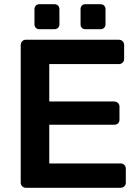

<svg xmlns="http://www.w3.org/2000/svg" viewBox="-20 -888 662 908"><path d="M102 0Q92 0 85 -7Q78 -14 78 -24V-675Q78 -686 85 -693Q92 -700 102 -700H542Q553 -700 560 -693Q567 -686 567 -675V-609Q567 -599 560 -592Q553 -585 542 -585H213V-408H520Q531 -408 538 -401Q545 -394 545 -384V-322Q545 -311 538 -304.5Q531 -298 520 -298H213V-115H550Q561 -115 568 -108Q575 -101 575 -90V-24Q575 -14 568 -7Q561 0 550 0ZM383 -750Q373 -750 367 -756.5Q361 -763 361 -772V-845Q361 -855 367 -861.5Q373 -868 383 -868H456Q466 -868 472.5 -861.5Q479 -855 479 -845V-772Q479 -763 472.5 -756.5Q466 -750 456 -750ZM165 -750Q156 -750 149.5 -756.5Q143 -763 143 -772V-845Q143 -855 149.5 -861.5Q156 -868 165 -868H238Q248 -868 254.5 -861.5Q261 -855 261 -845V-772Q261 -763 254.5 -756.5Q248 -750 238 -750Z"/></svg>

Font: Rubik Medium
Style: Regular
Weight: 500
Designer: Hubert and Fischer
Foundry: Hubert and Fischer
Version: Version 2.300; ttfautohint (v1.8.4.7-5d5b);gftools[0.9.30]